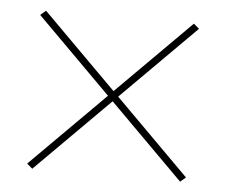

<svg xmlns="http://www.w3.org/2000/svg" viewBox="-38 -585 577 489"><g transform="rotate(5 250.0 -340.0)"><path d="M439 -138 250 -327 61 -138 47 -150 237 -340 47 -530 61 -542 250 -353 439 -542 453 -530 263 -340 453 -150Z"/></g></svg>

Font: Iosevka Curly Thin
Style: Regular
Weight: 100
Monospace: yes
Designer: Belleve Invis
Foundry: Belleve Invis
Version: Version 22.1.2; ttfautohint (v1.8.4)